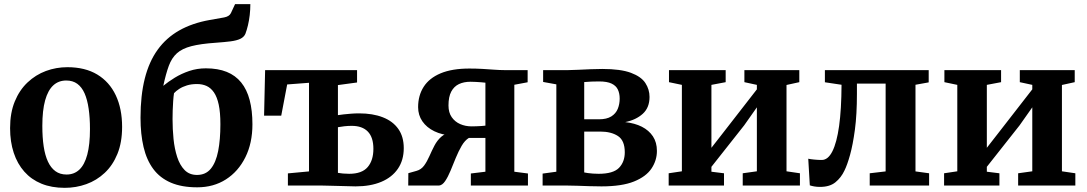

<svg xmlns="http://www.w3.org/2000/svg" viewBox="-20 -892 5226 923"><path d="M28.5 -276Q28.5 -349.5 51 -404.2Q73.5 -459 112.5 -495.8Q151.5 -532.5 200.8 -550.8Q250 -569 304 -569Q389 -569 447.5 -533.8Q506 -498.5 536.5 -434Q567 -369.5 567 -282Q567 -207.5 544.5 -152.2Q522 -97 483.2 -60.8Q444.5 -24.5 395 -6.8Q345.5 11 291 11Q228 11 179.2 -9Q130.5 -29 97 -66.8Q63.5 -104.5 46 -157.5Q28.5 -210.5 28.5 -276ZM300 -53Q336.5 -53 361.5 -76.5Q386.5 -100 399.5 -148.5Q412.5 -197 412.5 -271.5Q412.5 -326 406.2 -369.2Q400 -412.5 386.8 -442.8Q373.5 -473 351.8 -489Q330 -505 298.5 -505Q261.5 -505 236 -481.5Q210.5 -458 197 -409.8Q183.5 -361.5 183.5 -286.5Q183.5 -231.5 190 -188.2Q196.5 -145 210.5 -115Q224.5 -85 246.5 -69Q268.5 -53 300 -53Z M928 8.5Q853.5 8.5 801.2 -14Q749 -36.5 717 -79.5Q685 -122.5 670.2 -184.8Q655.5 -247 655.5 -326Q655.5 -433 676 -514.2Q696.5 -595.5 737.8 -652.8Q779 -710 841.5 -745.5Q904 -781 988.5 -796Q1032.5 -803.5 1057.5 -808.2Q1082.5 -813 1090 -829L1110 -872H1183.5Q1183.5 -845.5 1180.5 -819.5Q1177.5 -793.5 1172 -770.5Q1166.5 -747.5 1159.5 -729Q1152.5 -713.5 1135 -705.2Q1117.5 -697 1088.5 -693.2Q1059.5 -689.5 1017.5 -686.5Q944 -681.5 899.8 -670Q855.5 -658.5 830.5 -636Q805.5 -613.5 791.5 -575.5Q777.5 -537.5 765 -479.5Q788.5 -499 820.2 -518.5Q852 -538 889.8 -550.8Q927.5 -563.5 969.5 -563.5Q1027.5 -563.5 1069.8 -546.5Q1112 -529.5 1139.5 -495.5Q1167 -461.5 1180.2 -411Q1193.5 -360.5 1193.5 -294.5Q1193.5 -204 1159.5 -135.8Q1125.5 -67.5 1066 -29.5Q1006.5 8.5 928 8.5ZM927 -51Q969 -51 993.5 -81Q1018 -111 1028.8 -166Q1039.5 -221 1039.5 -294.5Q1039.5 -351.5 1031.5 -388.8Q1023.5 -426 1008.5 -447.8Q993.5 -469.5 973 -478.8Q952.5 -488 927 -488Q900 -488 878.8 -481.5Q857.5 -475 841.8 -464.8Q826 -454.5 816.5 -444Q814 -428 812.5 -406Q811 -384 810.2 -361Q809.5 -338 809.5 -319.5Q809.5 -271.5 814.2 -224Q819 -176.5 831.8 -137.2Q844.5 -98 867.5 -74.5Q890.5 -51 927 -51Z M1689 4Q1679.5 4 1658.2 3.2Q1637 2.5 1611.8 2Q1586.5 1.5 1564 0.8Q1541.5 0 1528.5 0H1364V-58.5L1465.5 -68V-494L1360.5 -486L1332 -336H1249.5L1254.5 -555H1696.5V-495.5L1604.5 -483V-338.5Q1616 -340.5 1632.5 -342.2Q1649 -344 1668 -345.5Q1687 -347 1706.5 -347Q1772 -347 1820.2 -328.2Q1868.5 -309.5 1894.8 -272.2Q1921 -235 1921 -180Q1921 -122 1892.8 -80.8Q1864.5 -39.5 1812.8 -17.8Q1761 4 1689 4ZM1658.5 -56.5Q1720 -56.5 1747.5 -88.8Q1775 -121 1775 -176.5Q1775 -232 1748.2 -259.5Q1721.5 -287 1671 -287Q1653 -287 1635.2 -285Q1617.5 -283 1604.5 -280.5V-61Q1614.5 -59 1629 -57.8Q1643.5 -56.5 1658.5 -56.5Z M1942.5 0 1943 -59.5 1982 -70.5Q2004.5 -76.5 2018.8 -96Q2033 -115.5 2044.2 -141.2Q2055.5 -167 2068.5 -192Q2081.5 -217 2101.5 -234.8Q2121.5 -252.5 2153.5 -255.5L2154 -240.5Q2105 -243 2068 -261Q2031 -279 2010.5 -308.8Q1990 -338.5 1990 -377Q1990 -433 2016.8 -474.8Q2043.5 -516.5 2098.2 -539.5Q2153 -562.5 2236.5 -562.5Q2268 -562.5 2298.5 -560.8Q2329 -559 2356 -557Q2383 -555 2402.5 -555H2516.5V-496.5L2452.5 -484.5V-66.5L2518 -58V0H2243.5V-58L2313.5 -66.5V-229H2234Q2214.5 -217 2199.2 -190.8Q2184 -164.5 2171 -132.8Q2158 -101 2145.8 -71.2Q2133.5 -41.5 2120 -21.5Q2106.5 -1.5 2090.5 0ZM2247 -284.5Q2258 -284.5 2270.5 -285Q2283 -285.5 2294.5 -286.2Q2306 -287 2313.5 -288V-494.5Q2305 -495.5 2293 -496.5Q2281 -497.5 2267.5 -498.2Q2254 -499 2242 -499Q2210 -499 2186.2 -487.8Q2162.5 -476.5 2149.2 -451.5Q2136 -426.5 2136 -385Q2136 -351 2151.5 -328.8Q2167 -306.5 2192.2 -295.5Q2217.5 -284.5 2247 -284.5Z M2871.5 4Q2845 4 2814.5 3Q2784 2 2755.8 1Q2727.5 0 2707.5 0H2588.5V-57.5L2654.5 -66.5V-486.5L2591 -498V-555H2713Q2731 -555 2759.2 -556.5Q2787.5 -558 2819 -559.2Q2850.5 -560.5 2875.5 -560.5Q2963.5 -560.5 3013 -542Q3062.5 -523.5 3082.5 -492.8Q3102.5 -462 3102.5 -426Q3102.5 -374.5 3070 -345Q3037.5 -315.5 2985.5 -305Q3031.5 -300 3065.5 -282.8Q3099.5 -265.5 3118.8 -236.5Q3138 -207.5 3138 -166.5Q3138 -121 3112 -82Q3086 -43 3027.8 -19.5Q2969.5 4 2871.5 4ZM2857.5 -56.5Q2928 -56.5 2955.8 -85.2Q2983.5 -114 2983.5 -160Q2983.5 -216.5 2950.8 -238Q2918 -259.5 2865.5 -259.5H2788.5V-63Q2795.5 -61.5 2806.2 -60Q2817 -58.5 2830.5 -57.5Q2844 -56.5 2857.5 -56.5ZM2788.5 -318.5H2859Q2896.5 -318.5 2918.5 -332.2Q2940.5 -346 2949.8 -368.8Q2959 -391.5 2959 -418Q2959 -443 2950.2 -461.5Q2941.5 -480 2920 -490.2Q2898.5 -500.5 2859.5 -500.5Q2841 -500.5 2823 -499.8Q2805 -499 2788.5 -497.5Z M3194.5 0V-59L3258 -68.5V-484L3196 -497V-555H3468.5V-497L3400 -484V-181.5L3460 -258.5L3618.5 -462.5V-484L3558.5 -497V-555H3822.5V-497L3761 -483.5V-68.5L3825.5 -59V0H3550.5V-59L3618.5 -68.5V-376L3557.5 -289.5L3400 -90V-66.5L3460.5 -59V0Z M3922 6.5Q3906.5 6.5 3894 4.2Q3881.5 2 3873 -1L3865.5 -129Q3876 -126.5 3895 -124.8Q3914 -123 3930.5 -123Q3960.5 -123 3981.5 -164.5Q4002.5 -206 4013.8 -286.2Q4025 -366.5 4025.5 -484.5L3945.5 -496.5V-555H4444.5V-496L4381 -484.5V-68L4446.5 -59V0H4161V-59L4237.5 -68V-490H4099.5V-441.5Q4099.5 -341.5 4089.8 -268.8Q4080 -196 4066.5 -147.5Q4053 -99 4039.5 -72Q4023.5 -38 3996.2 -15.8Q3969 6.5 3922 6.5Z M4518.5 0V-59L4582 -68.5V-484L4520 -497V-555H4792.5V-497L4724 -484V-181.5L4784 -258.5L4942.5 -462.5V-484L4882.5 -497V-555H5146.5V-497L5085 -483.5V-68.5L5149.5 -59V0H4874.5V-59L4942.5 -68.5V-376L4881.5 -289.5L4724 -90V-66.5L4784.5 -59V0Z"/></svg>

Font: Merriweather 20pt
Style: Bold
Weight: 700
Version: Version 2.100